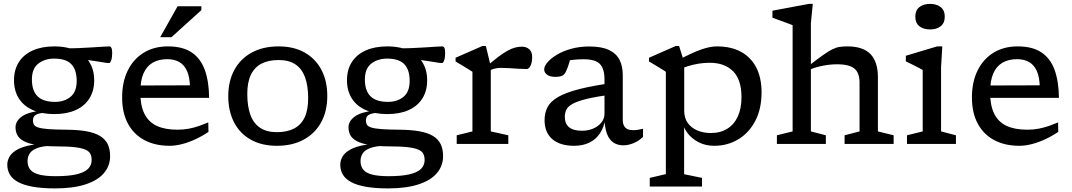

<svg xmlns="http://www.w3.org/2000/svg" viewBox="-20 -760 5664 1014"><path d="M271 235Q203 235 154.8 226.5Q106.5 218 76.2 201.8Q46 185.5 32.2 162.2Q18.5 139 18.5 110Q18.5 89 29 69.5Q39.5 50 63.2 34.8Q87 19.5 124.8 10.2Q162.5 1 216.5 0H256.5V9.5Q206 11 177.2 21.8Q148.5 32.5 137 50.2Q125.5 68 125.5 90.5Q125.5 118.5 140.2 136.2Q155 154 187.8 162.2Q220.5 170.5 274 170.5Q340.5 170.5 382.5 161Q424.5 151.5 444.2 132.5Q464 113.5 464 85.5Q464 67 457.8 53.5Q451.5 40 432.5 31Q413.5 22 375.8 17.5Q338 13 275 13Q212 12.5 170.5 5.2Q129 -2 105.2 -15Q81.5 -28 71.8 -46.2Q62 -64.5 62 -87.5Q62 -120 95 -144.5Q128 -169 206 -176.5L209.5 -164Q181 -161.5 167.5 -152.5Q154 -143.5 154 -123Q154 -110.5 159.2 -101.5Q164.5 -92.5 181.8 -86.8Q199 -81 234.8 -78.2Q270.5 -75.5 331 -75Q392 -74.5 435.8 -66.8Q479.5 -59 507.2 -42.5Q535 -26 548.2 0.2Q561.5 26.5 561.5 64.5Q561.5 116.5 528.2 155Q495 193.5 430.2 214.2Q365.5 235 271 235ZM267 -157.5Q201 -157.5 153 -178.8Q105 -200 79.5 -240.2Q54 -280.5 54 -336Q54 -392 79.5 -432Q105 -472 153 -493.5Q201 -515 267 -515Q316.5 -515 355.5 -502.8Q394.5 -490.5 421.5 -467.5Q448.5 -444.5 463 -411.2Q477.5 -378 477.5 -336Q477.5 -280.5 452.2 -240.2Q427 -200 380 -178.8Q333 -157.5 267 -157.5ZM271 -222Q319.5 -222 352.2 -248.5Q385 -275 385 -332.5Q385 -392 356.5 -421.2Q328 -450.5 266 -450.5Q216.5 -450.5 182.5 -424.2Q148.5 -398 148.5 -340Q148.5 -281 178.2 -251.5Q208 -222 271 -222ZM354 -455 325 -505Q359.5 -504.5 395.2 -506Q431 -507.5 463.2 -509.5Q495.5 -511.5 520 -513.2Q544.5 -515 557 -515Q564.5 -515 568.5 -506.8Q572.5 -498.5 572.5 -480.5Q572.5 -457 567.5 -442Q562.5 -427 556 -427Q547.5 -427 535 -429Q522.5 -431 501 -434.5Q479.5 -438 444.2 -443Q409 -448 354 -455Z M866.5 -515Q945 -515 992.2 -483.2Q1039.5 -451.5 1061.5 -391Q1083.5 -330.5 1084.5 -243H706L703.5 -308.5L1013 -309.5L983.5 -298Q982.5 -352 967.8 -384.8Q953 -417.5 926.8 -432.5Q900.5 -447.5 863.5 -447.5Q818.5 -447.5 786.5 -429Q754.5 -410.5 737.8 -372.2Q721 -334 721 -272.5Q721 -203.5 742.5 -159.8Q764 -116 807.5 -95.5Q851 -75 917.5 -75Q949 -75 977.8 -80.5Q1006.5 -86 1032 -95Q1057.5 -104 1080 -113.5L1081 -63.5Q1048.5 -41.5 1012.5 -24.8Q976.5 -8 941.5 1Q906.5 10 876 10Q799.5 10 743.2 -19.8Q687 -49.5 656 -106.5Q625 -163.5 625 -245.5Q625 -327.5 655 -388Q685 -448.5 739.2 -481.8Q793.5 -515 866.5 -515ZM826 -563.5 918 -727H1043.5V-706.5L885.5 -563.5Z M1442 -62Q1496 -62 1533 -81.2Q1570 -100.5 1588.8 -139.8Q1607.5 -179 1607.5 -240.5Q1607.5 -307.5 1590.8 -352.5Q1574 -397.5 1539.8 -420.2Q1505.5 -443 1452 -443Q1398 -443 1361.2 -424Q1324.5 -405 1305.2 -365.5Q1286 -326 1286 -264.5Q1286 -197.5 1302.8 -152.5Q1319.5 -107.5 1354.2 -84.8Q1389 -62 1442 -62ZM1442.5 10Q1362.5 10 1304.8 -22.2Q1247 -54.5 1216.2 -113.8Q1185.5 -173 1185.5 -252Q1185.5 -332 1217.8 -391Q1250 -450 1309.8 -482.5Q1369.5 -515 1451.5 -515Q1531.5 -515 1589 -482.5Q1646.5 -450 1677.5 -391.2Q1708.5 -332.5 1708.5 -253Q1708.5 -173 1676 -114Q1643.5 -55 1583.8 -22.5Q1524 10 1442.5 10Z M2029.5 235Q1961.5 235 1913.2 226.5Q1865 218 1834.8 201.8Q1804.5 185.5 1790.8 162.2Q1777 139 1777 110Q1777 89 1787.5 69.5Q1798 50 1821.8 34.8Q1845.5 19.5 1883.2 10.2Q1921 1 1975 0H2015V9.5Q1964.5 11 1935.8 21.8Q1907 32.5 1895.5 50.2Q1884 68 1884 90.5Q1884 118.5 1898.8 136.2Q1913.5 154 1946.2 162.2Q1979 170.5 2032.5 170.5Q2099 170.5 2141 161Q2183 151.5 2202.8 132.5Q2222.5 113.5 2222.5 85.5Q2222.5 67 2216.2 53.5Q2210 40 2191 31Q2172 22 2134.2 17.5Q2096.5 13 2033.5 13Q1970.5 12.5 1929 5.2Q1887.5 -2 1863.8 -15Q1840 -28 1830.2 -46.2Q1820.5 -64.5 1820.5 -87.5Q1820.5 -120 1853.5 -144.5Q1886.5 -169 1964.5 -176.5L1968 -164Q1939.5 -161.5 1926 -152.5Q1912.5 -143.5 1912.5 -123Q1912.5 -110.5 1917.8 -101.5Q1923 -92.5 1940.2 -86.8Q1957.5 -81 1993.2 -78.2Q2029 -75.5 2089.5 -75Q2150.5 -74.5 2194.2 -66.8Q2238 -59 2265.8 -42.5Q2293.5 -26 2306.8 0.2Q2320 26.5 2320 64.5Q2320 116.5 2286.8 155Q2253.5 193.5 2188.8 214.2Q2124 235 2029.5 235ZM2025.5 -157.5Q1959.5 -157.5 1911.5 -178.8Q1863.5 -200 1838 -240.2Q1812.5 -280.5 1812.5 -336Q1812.5 -392 1838 -432Q1863.5 -472 1911.5 -493.5Q1959.5 -515 2025.5 -515Q2075 -515 2114 -502.8Q2153 -490.5 2180 -467.5Q2207 -444.5 2221.5 -411.2Q2236 -378 2236 -336Q2236 -280.5 2210.8 -240.2Q2185.5 -200 2138.5 -178.8Q2091.5 -157.5 2025.5 -157.5ZM2029.5 -222Q2078 -222 2110.8 -248.5Q2143.5 -275 2143.5 -332.5Q2143.5 -392 2115 -421.2Q2086.5 -450.5 2024.5 -450.5Q1975 -450.5 1941 -424.2Q1907 -398 1907 -340Q1907 -281 1936.8 -251.5Q1966.5 -222 2029.5 -222ZM2112.5 -455 2083.5 -505Q2118 -504.5 2153.8 -506Q2189.5 -507.5 2221.8 -509.5Q2254 -511.5 2278.5 -513.2Q2303 -515 2315.5 -515Q2323 -515 2327 -506.8Q2331 -498.5 2331 -480.5Q2331 -457 2326 -442Q2321 -427 2314.5 -427Q2306 -427 2293.5 -429Q2281 -431 2259.5 -434.5Q2238 -438 2202.8 -443Q2167.5 -448 2112.5 -455Z M2736.5 -513.5Q2760.5 -513.5 2775.5 -499.5Q2790.5 -485.5 2790.5 -459.5Q2790.5 -429 2781.5 -412.2Q2772.5 -395.5 2762 -395.5Q2739 -395.5 2716.2 -397Q2693.5 -398.5 2671.2 -400Q2649 -401.5 2627 -401.5Q2615 -401.5 2603.2 -399.8Q2591.5 -398 2579 -393.5Q2566.5 -389 2552 -380L2536.5 -397.5Q2578 -434 2608 -457Q2638 -480 2660.5 -492.2Q2683 -504.5 2701 -509Q2719 -513.5 2736.5 -513.5ZM2572 -409V-66L2664.5 -45.5V0H2392V-45.5L2475 -66V-381Q2468.5 -385.5 2454.5 -394Q2440.5 -402.5 2422.5 -413.5Q2404.5 -424.5 2386 -435.5V-455L2527.5 -517H2546Z M3236.5 -325 3215.5 -261.5Q3132.5 -250.5 3082.2 -238.5Q3032 -226.5 3006.2 -212.8Q2980.5 -199 2971.8 -182Q2963 -165 2963 -143Q2963 -106.5 2985.5 -88Q3008 -69.5 3053.5 -69.5Q3087 -69.5 3114 -81.5Q3141 -93.5 3156.8 -113.8Q3172.5 -134 3172.5 -160V-340.5Q3172.5 -396 3148.8 -421.5Q3125 -447 3063 -447Q3032.5 -447 3007.2 -444.2Q2982 -441.5 2960 -436L2997 -471.5Q2992.5 -451 2988.2 -435.5Q2984 -420 2979.5 -407.5Q2975 -395 2969 -382.5Q2960.5 -364 2947 -359Q2933.5 -354 2914 -354Q2884.5 -354 2869.2 -365.5Q2854 -377 2854 -393Q2854 -410.5 2871.5 -431Q2889 -451.5 2920.8 -470.8Q2952.5 -490 2996.2 -502.2Q3040 -514.5 3092 -514.5Q3157.5 -514.5 3196.2 -496Q3235 -477.5 3252 -443.8Q3269 -410 3269 -363.5V-127.5Q3269 -108 3275.5 -95.8Q3282 -83.5 3294.2 -78Q3306.5 -72.5 3324.5 -72.5Q3336 -72.5 3349 -74.5Q3362 -76.5 3376 -80V-37Q3352.5 -14.5 3324.8 -3.5Q3297 7.5 3272 7.5Q3241.5 7.5 3219.5 -7.2Q3197.5 -22 3185.8 -52.8Q3174 -83.5 3172.5 -131.5L3176.5 -132Q3170 -88.5 3149 -56.5Q3128 -24.5 3093.2 -7.2Q3058.5 10 3012.5 10Q2937.5 10 2896.8 -25.2Q2856 -60.5 2856 -125.5Q2856 -163 2871 -193Q2886 -223 2926.2 -247Q2966.5 -271 3041.5 -290Q3116.5 -309 3236.5 -325Z M3896 -247Q3896 -339 3851.5 -383.8Q3807 -428.5 3728 -428.5Q3698.5 -428.5 3669.5 -423.8Q3640.5 -419 3612.8 -410.5Q3585 -402 3559 -389V-441Q3598 -462 3628.8 -476.2Q3659.5 -490.5 3684.2 -499Q3709 -507.5 3728.8 -511.2Q3748.5 -515 3765.5 -515Q3842 -515 3894.8 -485.5Q3947.5 -456 3974.8 -401.8Q4002 -347.5 4002 -272.5Q4002 -185 3968.8 -121.5Q3935.5 -58 3878.8 -24Q3822 10 3751.5 10Q3705.5 10 3668.8 -9.2Q3632 -28.5 3609.2 -59.5Q3586.5 -90.5 3582 -126.5H3593V160L3687.5 179.5V225H3411.5V179.5L3496.5 159.5V-381Q3490 -385.5 3476.2 -394Q3462.5 -402.5 3444.2 -413.5Q3426 -424.5 3407.5 -435.5V-455L3548.5 -517H3566.5L3593.5 -431.5V-175Q3593.5 -136.5 3612.2 -110.5Q3631 -84.5 3662.8 -71Q3694.5 -57.5 3734 -57.5Q3785 -57.5 3821.5 -80.5Q3858 -103.5 3877 -145.8Q3896 -188 3896 -247Z M4440.5 -45.5 4519.5 -66V-323.5Q4519.5 -358 4507.8 -379.2Q4496 -400.5 4470 -410.5Q4444 -420.5 4401.5 -420.5Q4365 -420.5 4327.5 -413.2Q4290 -406 4260.5 -394L4251.5 -413Q4297 -448 4325.8 -468.5Q4354.5 -489 4374.5 -499Q4394.5 -509 4412.8 -512Q4431 -515 4454.5 -515Q4538.5 -515 4577.5 -474Q4616.5 -433 4616.5 -351.5V-66L4699.5 -45.5V0H4440.5ZM4341.5 0H4083V-45.5L4166 -66V-627Q4159.5 -630 4141.5 -636.5Q4123.5 -643 4101.2 -651.2Q4079 -659.5 4059.5 -666.5V-703.5L4252 -739.5H4272.5L4262.5 -638V-66L4341.5 -45.5Z M4892 -604.5Q4857 -604.5 4835.5 -621.5Q4814 -638.5 4814 -672Q4814 -705.5 4835.5 -722.5Q4857 -739.5 4892 -739.5Q4926.5 -739.5 4948 -722.5Q4969.5 -705.5 4969.5 -672Q4969.5 -638.5 4948 -621.5Q4926.5 -604.5 4892 -604.5ZM4956.5 -515 4950 -405.5V-66L5028.5 -45.5V0H4770V-45.5L4853 -66V-390.5Q4847.5 -394 4832 -402Q4816.5 -410 4798 -419.2Q4779.5 -428.5 4764 -436V-465.5L4929 -515Z M5354.5 -515Q5433 -515 5480.2 -483.2Q5527.5 -451.5 5549.5 -391Q5571.5 -330.5 5572.5 -243H5194L5191.5 -308.5L5501 -309.5L5471.5 -298Q5470.5 -352 5455.8 -384.8Q5441 -417.5 5414.8 -432.5Q5388.5 -447.5 5351.5 -447.5Q5306.5 -447.5 5274.5 -429Q5242.5 -410.5 5225.8 -372.2Q5209 -334 5209 -272.5Q5209 -203.5 5230.5 -159.8Q5252 -116 5295.5 -95.5Q5339 -75 5405.5 -75Q5437 -75 5465.8 -80.5Q5494.5 -86 5520 -95Q5545.5 -104 5568 -113.5L5569 -63.5Q5536.5 -41.5 5500.5 -24.8Q5464.5 -8 5429.5 1Q5394.5 10 5364 10Q5287.5 10 5231.2 -19.8Q5175 -49.5 5144 -106.5Q5113 -163.5 5113 -245.5Q5113 -327.5 5143 -388Q5173 -448.5 5227.2 -481.8Q5281.5 -515 5354.5 -515Z"/></svg>

Font: Newsreader 7pt
Style: Regular
Weight: 400
Designer: Hugues Gentile
Foundry: Production Type
Version: Version 1.003